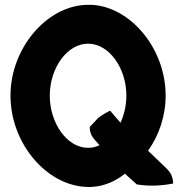

<svg xmlns="http://www.w3.org/2000/svg" viewBox="-20 -744 759 787"><path d="M358 22C407 19 452 0 492 -32L541 12C592 20 641 18 690 8C688 -20 681 -36 660 -56L587 -126C632 -190 659 -269 659 -352C659 -543 518 -713 360 -724H331C170 -717 23 -546 23 -352C23 -158 168 13 330 22C338 23 349 23 358 22ZM184 -352C184 -465 255 -565 341 -565C427 -565 498 -465 498 -352C498 -312 489 -274 474 -241C460 -256 446 -273 433 -289H430C423 -289 384 -262 384 -262L348 -224V-220C348 -201 356 -184 370 -169L388 -149C374 -142 358 -138 341 -138C255 -138 184 -239 184 -352Z"/></svg>

Font: Bluebird
Style: SfBdNrw
Weight: 700
Designer: Jasper
Foundry: Cannot Into Space Fonts
Version: Version 0.98